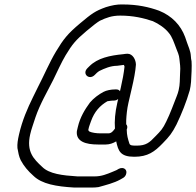

<svg xmlns="http://www.w3.org/2000/svg" viewBox="-20 -669 880 861"><path d="M418.8 -21H454.8C471.6 -21 487.7 -27 501.1 -35C510.4 8.5 519.9 34 582.2 34C642.8 34 673.1 11.6 710.2 -27C740 -57.4 752 -72.6 771.6 -111C794.3 -158.2 816 -212.4 830.9 -264C833.6 -275.3 835.5 -288 836.7 -302C838.4 -324.7 840.8 -375.9 839 -394C837.3 -401.3 836.2 -409.7 835.7 -419C834.8 -439.5 824.1 -462 818.5 -478.5L810.1 -503C790.3 -556.6 750.7 -597.9 693.4 -621C647.7 -637.5 596.2 -649 531.8 -649C505.2 -650.4 478.6 -644.3 455.1 -637C406.4 -619.6 391.7 -608.3 339.3 -564.5C283.3 -517.6 264.4 -493.4 231.1 -438C201.7 -389.1 176.4 -328.7 150.4 -279L127.8 -233C103.2 -183 79.9 -129.6 65.5 -67C59.6 -41.5 56.8 -23.1 58.2 -5C61.6 13.8 64.6 32.3 72.7 49C87.5 76.6 105.8 98 129.5 119C167.8 156.6 233.3 167.3 312.3 172H394.3C403.6 172 412.8 171.3 421.8 170C455.3 160.6 490.7 152 519.6 136L530 130C536.8 126.7 541.6 121.5 544.6 114.5C553.9 92.4 534.8 77.1 512.7 88L502.3 94C497 96.7 490.7 99.3 483.4 102C459.7 111.8 434.7 122 405.8 122H326.8C260.7 117.8 200.5 111 168.8 79C131.7 44.4 97.3 11.8 115.5 -67C118.1 -78.3 121.5 -90.3 125.8 -103L139 -143C159.4 -202.7 191.6 -257 218.8 -311C233.8 -341.4 256.5 -391.8 274.2 -421C303.6 -469.5 318.1 -488.2 367.9 -530C397.2 -554.7 417.3 -570 428 -576C457 -589.7 481.6 -599 519.3 -599C577.4 -599 623.7 -588.1 665.5 -574C691.7 -562.5 720.7 -542.5 736.5 -522C752.4 -504.2 761 -475.6 770 -452.5C774.6 -440.4 783.8 -421.1 784.5 -405C786.6 -378.8 790.1 -373.6 787.5 -340C786 -310.6 787.5 -292.2 781.2 -265C779 -255.7 776.4 -247.3 773.4 -240C759.7 -205.6 742.5 -157.6 725.6 -124C710.1 -91.7 701.8 -82.8 676.2 -57C650.7 -29.7 634.4 -16 593.7 -16C576.5 -16 562.9 -15.3 560 -26C553.6 -46.4 548.8 -60.9 548.3 -88C552.5 -97.3 551.6 -105.3 545.9 -112L546 -130C547.1 -152.7 549.5 -179.7 556 -208L571.7 -276C579.7 -310.4 587.6 -349.3 589.5 -379C589.4 -400.7 575.5 -428 551.8 -428C546.5 -428 540 -427.3 532.3 -426C472.5 -420.2 417.7 -408.8 380.9 -372L371.8 -363C346.7 -337.4 380.2 -307.8 404.9 -333L414 -342C417.4 -345.3 421.4 -348.3 426 -351C448.2 -361.9 476.1 -374 505.3 -374C512.8 -374.7 520.4 -375.7 528 -377C530.7 -377 533.1 -377.3 535.3 -378C537.2 -374.7 538.2 -372 538.4 -370C535.4 -341.5 529.1 -308 521.7 -276L518 -260C514.6 -265.3 509.2 -268 501.9 -268H495.9C478.8 -268 456.7 -263.9 444.3 -257C423.2 -246.3 398.8 -227.7 383.2 -209C360.9 -178.5 339.2 -143.8 328.9 -99L324.7 -81C319.7 -34 365.1 -21 418.8 -21ZM495.5 -93 495.2 -92C488.7 -83 480.1 -71 466.4 -71H430.4C412 -71 392.7 -73.9 381.2 -79C381.1 -79.1 375.5 -84.3 375.9 -86L378.9 -99C379.6 -102.3 380.7 -105.7 382.2 -109L387.9 -125C403.2 -168.2 427.9 -195.5 461.6 -215C468.3 -215.9 480.1 -218 484.3 -218H490.3C497.7 -218 504.2 -220.3 509.9 -225L506 -208C496 -164.5 492.9 -126 495.5 -93Z"/></svg>

Font: HoneyBee
Style: BookIt
Weight: 300
Foundry: Cannot Into Space Fonts
Version: Version 0.89